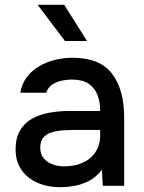

<svg xmlns="http://www.w3.org/2000/svg" viewBox="-20 -775 599 801"><path d="M231 6Q195 6 161.5 -3.5Q128 -13 102 -32.5Q76 -52 60.5 -81.5Q45 -111 45 -151Q45 -199 63.5 -230.5Q82 -262 113 -279.5Q144 -297 184.5 -304.5Q225 -312 269 -312H398Q398 -351 386 -380.5Q374 -410 348.5 -426.5Q323 -443 281 -443Q256 -443 233.5 -437.5Q211 -432 195 -420Q179 -408 173 -388H65Q71 -426 92 -453.5Q113 -481 144 -499Q175 -517 210.5 -525.5Q246 -534 283 -534Q397 -534 447.5 -467.5Q498 -401 498 -285V0H409L405 -67Q382 -36 350.5 -20Q319 -4 288 1Q257 6 231 6ZM247 -81Q292 -81 326 -96.5Q360 -112 379 -141.5Q398 -171 398 -211V-233H304Q275 -233 247.5 -231.5Q220 -230 197.5 -223.5Q175 -217 161.5 -202Q148 -187 148 -159Q148 -132 162 -115Q176 -98 199 -89.5Q222 -81 247 -81ZM251 -604 137 -755H248L343 -604Z"/></svg>

Font: Onest Medium
Style: Regular
Weight: 500
Designer: Dmitri Voloshin, Andrey Kudryavtsev
Foundry: Dmitri Voloshin, Andrey Kudryavtsev
Version: Version 1.000;gftools[0.9.33]